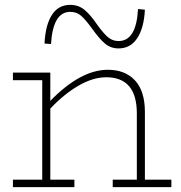

<svg xmlns="http://www.w3.org/2000/svg" viewBox="-20 -770 743 790"><path d="M269 -721.2Q197.8 -721.2 189.9 -588.9L163.1 -590.8Q167 -667.5 193.6 -708.7Q220.2 -750 269 -750Q301.8 -750 326.2 -730.7Q350.6 -711.4 378.9 -669.9Q406.2 -631.8 424.8 -616.5Q443.4 -601.1 467.8 -601.1Q541 -601.1 547.9 -732.9L576.2 -730Q572.3 -654.3 544.4 -612.5Q516.6 -570.8 467.8 -570.8Q436 -570.8 412.6 -590.1Q389.2 -609.4 359.9 -650.9Q331.5 -689.9 313.2 -705.6Q294.9 -721.2 269 -721.2ZM576.2 -30.8H685.1V0H443.8V-30.8H543V-303.2Q543 -452.1 417 -452.1Q362.3 -452.1 302.2 -417Q242.2 -381.8 187 -323.2V-30.8H286.1V0H33.2V-30.8H153.8V-439.9H33.2V-471.2H187V-355Q311.5 -482.9 423.8 -482.9Q494.6 -482.9 535.4 -439.2Q576.2 -395.5 576.2 -309.1Z"/></svg>

Font: BioRhyme ExtraLight
Style: Regular
Weight: 275
Designer: Aoife Mooney
Foundry: Aoife Mooney Type
Version: Version 1.500;PS 001.500;hotconv 1.0.88;makeotf.lib2.5.64775